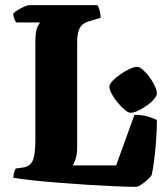

<svg xmlns="http://www.w3.org/2000/svg" viewBox="-20 -724 637 744"><path d="M508 0Q479 0 430.5 -2Q382 -4 325.5 -7.5Q269 -11 212.5 -15.5Q156 -20 108.5 -25Q61 -30 32 -35Q32 -47 35 -57Q38 -67 41 -71L70 -75Q97 -79 107 -102Q117 -125 117 -180V-557Q117 -605 125.5 -620.5Q134 -636 135 -637H43Q40 -640 36 -649.5Q32 -659 31 -671Q37 -678 49.5 -685.5Q62 -693 74.5 -698.5Q87 -704 92 -704H357Q362 -698 366 -684Q370 -670 370 -655L326 -642Q313 -638 302.5 -631Q292 -624 285.5 -607.5Q279 -591 279 -556V-152Q279 -126 273 -108Q267 -90 261 -83H430L501 -279Q533 -279 556 -271.5Q579 -264 588 -259Q588 -222 585 -181Q582 -140 577.5 -104.5Q573 -69 568 -46Q563 -38 551 -27Q539 -16 526.5 -8Q514 0 508 0ZM486 -287Q477 -287 463.5 -298.5Q450 -310 436 -326.5Q422 -343 413 -360Q404 -377 404 -388Q404 -398 416.5 -411Q429 -424 447 -436.5Q465 -449 482.5 -457Q500 -465 511 -465Q521 -465 534 -453.5Q547 -442 559.5 -425Q572 -408 580 -390.5Q588 -373 588 -362Q588 -353 577 -340Q566 -327 549 -315Q532 -303 515 -295Q498 -287 486 -287Z"/></svg>

Font: Texturina 72pt Black
Style: Regular
Weight: 900
Designer: Guillermo Torres Carreño
Foundry: Omnibus-Type
Version: Version 1.002; ttfautohint (v1.8.3)